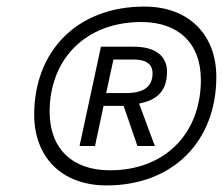

<svg xmlns="http://www.w3.org/2000/svg" viewBox="-20 -746 681 584"><path d="M304 -182C508 -182 638 -318 638 -512C638 -639 556 -726 419 -726C215 -726 84 -591 84 -397C84 -269 167 -182 304 -182ZM314 -228C201 -228 131 -293 131 -406C131 -566 240 -679 410 -679C521 -679 591 -616 591 -503C591 -342 484 -228 314 -228ZM222 -302H269L295 -424H356L398 -302H451L403 -431C457 -441 488 -469 488 -528C488 -571 459 -604 386 -604H287ZM303 -463 325 -565H386C426 -565 444 -550 444 -523C444 -483 418 -463 364 -463Z"/></svg>

Font: Geist Light
Style: Italic
Weight: 300
Italic angle: -12°
Designer: Basement.studio, Andrés Briganti, Mateo Zaragoza
Foundry: Basement.studio, Vercel, Andrés Briganti, Guido Ferreyra, Mateo Zaragoza
Version: Version 1.500